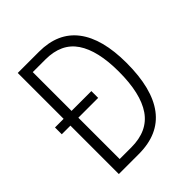

<svg xmlns="http://www.w3.org/2000/svg" viewBox="-198 -836 959 959"><g transform="rotate(-45 281.0 -357.0)"><path d="M236 -714Q370 -714 438 -625Q506 -536 506 -365Q506 -184 436.5 -92Q367 0 227 0H86V-342H25V-390H86V-714ZM231 -664H142V-390H282V-342H142V-50H224Q340 -50 394 -128.5Q448 -207 448 -362Q448 -510 396 -587Q344 -664 231 -664Z"/></g></svg>

Font: Noto Sans Telugu Condensed Light
Style: Regular
Weight: 300
Width: 3
Designer: Jelle Bosma - Monotype Design Team
Foundry: Monotype Imaging Inc.
Version: Version 2.005; ttfautohint (v1.8.4.7-5d5b)